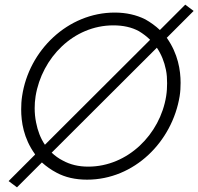

<svg xmlns="http://www.w3.org/2000/svg" viewBox="-20 -763 852 825"><path d="M75 -350C72 -331 71 -311 71 -293C71 -240 81 -169 130 -101C130 -100 130 -100 131 -99L17 15L53 42L160 -65C179 -48 200 -33 223 -21C260 -1 304 9 354 9C557 9 720 -154 752 -350C755 -369 756 -388 756 -407C756 -461 745 -532 697 -600C696 -600 696 -600 696 -600L812 -716L776 -743L667 -634C648 -652 627 -667 604 -680C566 -699 522 -709 473 -709C272 -709 104 -547 75 -350ZM133 -350C160 -515 296 -654 467 -654C509 -654 546 -646 577 -629C595 -618 611 -606 625 -592L173 -141C154 -169 142 -201 135 -237C131 -257 129 -277 129 -298C129 -315 130 -332 133 -350ZM654 -558C673 -530 686 -498 693 -463C697 -444 698 -425 698 -405C698 -387 697 -369 694 -350C668 -186 529 -47 359 -47C317 -47 281 -56 250 -73C232 -82 216 -94 202 -107Z"/></svg>

Font: Jost Light
Style: Italic
Weight: 300
Italic angle: -5°
Version: Version 3.710